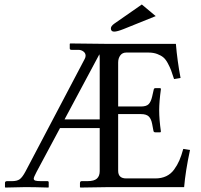

<svg xmlns="http://www.w3.org/2000/svg" viewBox="-20 -842 905 864"><path d="M618.2 -821.8 680.7 -769.5 536.6 -711.4Q507.3 -699.7 493.7 -699.7Q479 -699.7 479 -714.4Q479 -724.6 494.1 -735.4ZM270.5 -304.7H428.7V-575.2Q428.7 -592.3 427.2 -597.7ZM471.2 0Q471.2 0 341.8 2L339.8 0V-17.6Q339.8 -26.9 347.7 -26.9H374Q403.3 -26.9 416 -38.3Q428.7 -49.8 428.7 -71.8V-265.6H250L144.5 -68.4Q131.8 -44.4 131.8 -38.1Q131.8 -31.7 138.9 -29.3Q146 -26.9 164.1 -26.9H193.4Q199.2 -26.9 199.2 -21V0L197.8 2Q133.3 0 94.2 0L3.9 2L2.4 0V-19Q2.4 -26.9 12.2 -26.9H34.7Q56.6 -26.9 68.6 -35.4Q80.6 -43.9 94.7 -70.3L361.3 -577.1Q365.2 -584.5 365.2 -591.3Q365.2 -603 355.2 -610.4Q345.2 -617.7 333 -617.7H301.8Q293.9 -617.7 293.9 -624.5V-644.5L295.9 -646.5L471.7 -644.5H549.3H771.5Q777.8 -568.4 792.5 -491.2L763.2 -486.3Q754.9 -512.2 749.8 -525.9Q744.6 -539.6 735.1 -557.4Q725.6 -575.2 714.8 -584Q704.1 -592.8 687.3 -599.1Q670.4 -605.5 648.4 -605.5H547.9Q530.8 -605.5 521.2 -592.5Q511.7 -579.6 511.7 -560.5V-362.8H614.3Q638.7 -362.8 648.9 -373.3Q659.2 -383.8 664.6 -407.2L671.4 -437Q672.4 -445.3 678.7 -445.3H700.7Q704.1 -445.3 704.1 -440.9Q696.3 -383.8 696.3 -345.7Q696.3 -304.7 704.1 -250L701.7 -246.6H678.7Q671.4 -246.6 670.4 -253.9L664.6 -284.7Q660.2 -307.6 649.2 -318.1Q638.2 -328.6 614.3 -328.6H511.7V-73.7Q511.7 -39.1 547.9 -39.1H679.2Q706.5 -39.1 727.8 -49.1Q749 -59.1 763.4 -78.9Q777.8 -98.6 787.1 -120.1Q796.4 -141.6 804.7 -171.9L835 -167Q814.5 -71.3 808.6 0Z"/></svg>

Font: Libertinage
Style: l
Weight: 400
Designer: OSP
Foundry: OSP
Version: Version 1.0; 2008; OFL relea